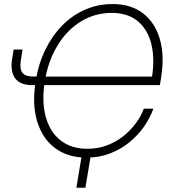

<svg xmlns="http://www.w3.org/2000/svg" viewBox="-20 -757 852 934"><path d="M401.4 9.8Q309.6 9.8 247.6 -36.9Q185.5 -83.5 160.4 -167.7Q135.3 -252 153.8 -364.3Q167.5 -448.2 201.2 -516.6Q234.9 -585 284.2 -634.5Q333.5 -684.1 395.3 -710.7Q457 -737.3 526.9 -737.3Q618.2 -737.3 676.8 -691.4Q735.4 -645.5 758.1 -564.9Q780.8 -484.4 763.7 -379.4L757.8 -342.8H183.1L189.9 -384.3H735.4L718.3 -375.5Q733.9 -469.2 716.6 -541Q699.2 -612.8 650.6 -653.6Q602.1 -694.3 522.9 -694.3Q442.9 -694.3 375.2 -653.6Q307.6 -612.8 261.5 -538.3Q215.3 -463.9 198.2 -364.3Q182.1 -263.7 202.4 -189.2Q222.7 -114.7 274.7 -74Q326.7 -33.2 405.3 -33.2Q455.6 -33.2 499.5 -49.6Q543.5 -65.9 579.1 -94Q614.7 -122.1 640.4 -157Q666 -191.9 679.7 -228.5H726.1Q710.9 -185.1 681.6 -142.6Q652.3 -100.1 610.4 -65.7Q568.4 -31.2 515.6 -10.7Q462.9 9.8 401.4 9.8ZM46.4 -516.1H89.8L82.5 -471.2Q77.1 -439.5 81.3 -420.4Q85.4 -401.4 100.6 -393.1Q115.7 -384.8 143.1 -384.8H173.3L166.5 -342.8H135.7Q78.6 -342.8 53.7 -376.2Q28.8 -409.7 39.1 -472.2ZM351.6 156.2 380.4 -18.1H424.3L395.5 156.2Z"/></svg>

Font: Inter 20pt ExtraLight
Style: Italic
Weight: 250
Italic angle: -9.3988°
Version: Version 4.001;git-66647c0bb